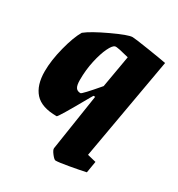

<svg xmlns="http://www.w3.org/2000/svg" viewBox="-159 -578 805 867"><g transform="rotate(30 243.5 -144.5)"><path d="M372 88 417 99 407 159Q376 166 325 175Q274 184 258 184Q251 184 237 166Q223 148 224 139L269 -155H260L250 -138Q168 8 162 8Q83 8 48.5 -30.5Q14 -69 14 -141Q14 -198 32 -268Q50 -338 72 -375Q103 -400 181 -436.5Q259 -473 281 -473Q293 -473 367 -461.5Q441 -450 466 -445ZM278 -216 307 -383Q281 -390 259.5 -394.5Q238 -399 233 -397Q221 -394 206.5 -364Q192 -334 181.5 -286.5Q171 -239 171 -187Q171 -159 178.5 -147.5Q186 -136 203 -136Q210 -136 278 -216Z"/></g></svg>

Font: Grenze ExtraBold
Style: Italic
Weight: 800
Italic angle: -10°
Designer: Renata Polastri
Foundry: Omnibus-Type
Version: Version 1.002; ttfautohint (v1.8)